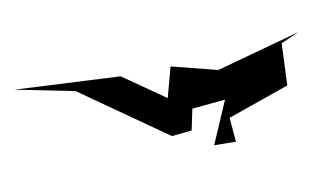

<svg xmlns="http://www.w3.org/2000/svg" viewBox="-106 -982 444 273"><g transform="rotate(-90 116.5 -845.0)"><path d="M52 -732 86 -741 132 -659 192 -667 208 -643 154 -757 159 -825 114 -829 145 -896 126 -1047 124 -960 60 -823 68 -795 99 -794 123 -707 120 -743 114 -747 47 -763Z"/></g></svg>

Font: Hussar Lance
Style: Regular
Weight: 700
Foundry: Cannot Into Space Fonts, PlusOne Fonts
Version: Version 2.27